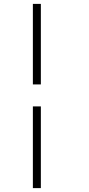

<svg xmlns="http://www.w3.org/2000/svg" viewBox="-20 -778 457 987"><path d="M149 -758H190V-344H149ZM149 -231H190V189H149Z"/></svg>

Font: Trirong ExtraLight
Style: Italic
Weight: 275
Italic angle: -12°
Designer: Katatrad Team
Foundry: CadsonDemak
Version: Version 1.003